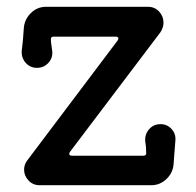

<svg xmlns="http://www.w3.org/2000/svg" viewBox="-20 -531 577 566"><path d="M426 15H97Q77 15 64 1Q51 -13 51 -31Q51 -46 61 -59L327 -412Q329 -416 329 -417Q329 -423 321 -423H138Q130 -423 130 -416Q130 -407 131.5 -398.5Q133 -390 134 -380Q136 -360 122.5 -345.5Q109 -331 89 -331Q69 -331 56 -345.5Q43 -360 44 -380Q46 -395 47.5 -412Q49 -429 50 -445Q51 -472 70 -491.5Q89 -511 116 -511H416Q436 -511 449 -497Q462 -483 462 -464Q462 -450 453 -436L186 -83Q184 -79 184 -78Q184 -72 192 -72H403Q411 -72 411 -79Q411 -98 408 -116Q407 -136 420 -150.5Q433 -165 453 -165Q473 -165 486 -150.5Q499 -136 497 -116Q496 -101 494.5 -84.5Q493 -68 492 -51Q491 -23 471.5 -4Q452 15 426 15Z"/></svg>

Font: Kiwi Maru Medium
Style: Regular
Weight: 500
Designer: Hiroki-Chan
Version: Version 1.100